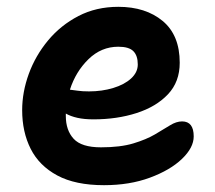

<svg xmlns="http://www.w3.org/2000/svg" viewBox="-20 -533 629 563"><path d="M285 10Q201 10 148 -18.5Q95 -47 70 -96.5Q45 -146 45 -210Q45 -263 64.5 -316.5Q84 -370 121 -414.5Q158 -459 210 -486Q262 -513 327 -513Q407 -513 457 -471.5Q507 -430 507 -349Q507 -293 472.5 -256.5Q438 -220 380.5 -201.5Q323 -183 254 -183Q227 -183 207 -187.5Q187 -192 173 -200Q173 -197 173 -193Q173 -151 196 -126Q219 -101 276 -101Q333 -101 371 -112.5Q409 -124 434.5 -139Q460 -154 478.5 -165.5Q497 -177 514 -177Q548 -177 548 -133Q548 -100 513.5 -67Q479 -34 419.5 -12Q360 10 285 10ZM327 -396Q277 -396 239.5 -359.5Q202 -323 185 -270Q195 -269 208 -267Q221 -265 241 -265Q279 -265 312 -275Q345 -285 364.5 -303Q384 -321 384 -344Q384 -370 371 -383Q358 -396 327 -396Z"/></svg>

Font: Shantell Sans Normal
Style: Regular
Weight: 600
Designer: Stephen Nixon, Anya Danilova, Shantell Martin
Foundry: Arrow Type
Version: Version 1.009;[a7da0bfa3]